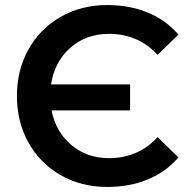

<svg xmlns="http://www.w3.org/2000/svg" viewBox="-20 -730 751 760"><path d="M47 -350Q47 -453 93 -535Q139 -617 220.5 -663.5Q302 -710 404 -710Q493 -710 565.5 -680Q638 -650 686 -593L604 -513Q527 -596 411 -596Q321 -596 258.5 -541Q196 -486 182 -396H495V-293H184Q201 -208 262.5 -156Q324 -104 411 -104Q527 -104 604 -187L686 -107Q638 -50 565.5 -20Q493 10 404 10Q302 10 220.5 -36.5Q139 -83 93 -165Q47 -247 47 -350Z"/></svg>

Font: CMG Sans SemiBold
Style: Regular
Weight: 600
Designer: Julieta Ulanovsky
Foundry: Julieta Ulanovsky
Version: Version 7.200